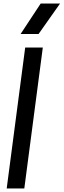

<svg xmlns="http://www.w3.org/2000/svg" viewBox="-20 -1070 361 1090"><path d="M118 0H18L123 -800H223ZM321 -877ZM199 -877H97L211 -1050H321Z"/></svg>

Font: Tanohe Sans Medium
Style: Italic
Weight: 500
Designer: Village Type and Design LLC & Cristiano Sobral
Foundry: Cooper Hewitt Smithsonian Design Museum
Version: Version 1.00;September 29, 2021;FontCreator 13.0.0.2655 64-b